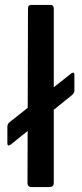

<svg xmlns="http://www.w3.org/2000/svg" viewBox="-20 -762 332 782"><path d="M283 -393Q283 -382 271 -373L25 -174Q16 -168 13 -170Q10 -172 10 -179V-246Q10 -258 21 -266L269 -462Q283 -472 283 -457ZM199 -19Q199 -8 194.5 -4Q190 0 178 0H110Q92 0 92 -16L94 -727Q94 -742 108 -742H186Q199 -742 199 -727Z"/></svg>

Font: Libre Franklin Medium
Style: Regular
Weight: 500
Designer: Pablo Impallari, Rodrigo Fuenzalida, Nhung Nguyen
Foundry: Impallari Type
Version: Version 3.000